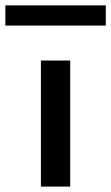

<svg xmlns="http://www.w3.org/2000/svg" viewBox="-62 -689 411 709"><path d="M89.1 0V-465.5H197.3V0ZM-42.3 -594.5V-669.1H328.6V-594.5Z"/></svg>

Font: Spartan MB SemBd
Style: Regular
Weight: 600
Designer: Matt Bailey, Mirko Velimirovic
Foundry: Matt Bailey
Version: Version 1.005